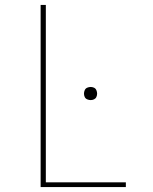

<svg xmlns="http://www.w3.org/2000/svg" viewBox="-20 -755 616 775"><path d="M144 0H488V-19H165V-735H144ZM346 -351Q353 -351 359.5 -354Q366 -357 369 -363.5Q372 -370 372 -377Q372 -384 369 -391Q366 -398 359.5 -401Q353 -404 346 -404Q339 -404 332 -401Q325 -398 322 -391Q319 -384 319 -377Q319 -370 322 -363.5Q325 -357 332 -354Q339 -351 346 -351Z"/></svg>

Font: Iosevka Sparkle Thin
Style: Regular
Weight: 100
Designer: Belleve Invis
Foundry: Belleve Invis
Version: Version 4.5.0; ttfautohint (v1.8.3)